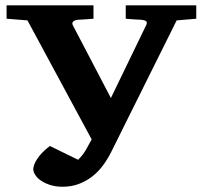

<svg xmlns="http://www.w3.org/2000/svg" viewBox="-20 -691 768 727"><path d="M648.9 -613.8 401.9 -117.2Q388.2 -89.4 370.1 -64.9Q352.1 -40.5 329.1 -22.7Q306.2 -4.9 278.3 5.6Q250.5 16.1 216.8 16.1Q190.9 16.1 170.4 9.5Q149.9 2.9 135.5 -6.8Q121.1 -16.6 113.5 -28.6Q106 -40.5 106 -50.8Q106 -58.1 109.9 -68.4Q113.8 -78.6 121.6 -90.3Q129.4 -102.1 141.4 -114.3Q153.3 -126.5 168.9 -138.2L275.9 -85.9Q294.4 -104.5 305.4 -124Q316.4 -143.6 327.1 -163.1L84 -613.8L4.9 -620.1V-670.9H334V-620.1Q322.8 -619.1 312.5 -618.4Q302.2 -617.7 293.9 -617.2Q284.7 -616.2 275.9 -616.2Q260.3 -614.3 256.1 -608.4Q252 -602.5 255.9 -595.2L399.9 -319.8L533.2 -595.2Q537.6 -603.5 534.9 -608.9Q532.2 -614.3 514.2 -616.2Q504.9 -616.2 495.1 -617.2Q486.8 -617.7 476.3 -618.4Q465.8 -619.1 456.1 -620.1V-670.9H723.1V-620.1Z"/></svg>

Font: Charis SIL Cyr
Style: Bold
Weight: 700
Foundry: SIL International
Version: Version 5.000